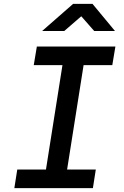

<svg xmlns="http://www.w3.org/2000/svg" viewBox="-20 -970 640 990"><path d="M54 0 69 -96H217L302 -634H154L170 -730H575L559 -634H411L326 -96H474L459 0ZM197 -810 357 -950H457L573 -810H466L399 -886L311 -810Z"/></svg>

Font: JetBrains Mono NL SemiBold
Style: Italic
Weight: 600
Italic angle: -9°
Monospace: yes
Designer: Philipp Nurullin, Konstantin Bulenkov
Foundry: JetBrains
Version: Version 2.305; ttfautohint (v1.8.4.7-5d5b)